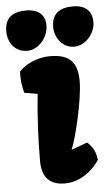

<svg xmlns="http://www.w3.org/2000/svg" viewBox="-82 -835 514 882"><g transform="rotate(-5 175.0 -393.5)"><path d="M278.3 -612.3C329.6 -612.3 374 -662.6 376 -713.9C377.4 -757.8 356 -797.4 287.6 -797.4C225.6 -797.4 189.9 -770.5 189.9 -710C189.9 -660.2 226.1 -612.3 278.3 -612.3ZM62 -612.3C113.3 -612.3 156.2 -662.6 159.7 -713.9C162.6 -757.8 141.1 -797.4 71.3 -797.4C9.3 -797.4 -26.4 -770.5 -26.4 -710C-26.4 -655.8 7.3 -612.3 62 -612.3ZM76.2 -102.5C76.2 -13.7 126.5 9.8 181.2 9.8C285.2 9.8 341.3 -85.4 341.3 -85.4C337.4 -120.1 325.2 -146 298.8 -168.5L226.6 -142.1L225.6 -143.1C247.6 -192.9 289.6 -369.1 289.6 -452.1C289.6 -536.6 256.8 -578.6 163.6 -578.6C96.7 -578.6 39.6 -543.9 20.5 -520C20.5 -515.1 20 -510.7 20 -506.3C20 -478 22.9 -454.1 31.2 -421.4L92.3 -411.1C80.6 -304.2 76.2 -190.4 76.2 -102.5Z"/></g></svg>

Font: Kavoon
Style: Regular
Weight: 400
Designer: Viktoriya Grabowska
Foundry: Viktoriya Grabowska
Version: Version 1.002